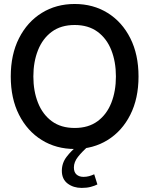

<svg xmlns="http://www.w3.org/2000/svg" viewBox="-20 -734 750 964"><path d="M355 14Q262 14 189.5 -31Q117 -76 75.5 -157.8Q34 -239.5 34 -350Q34 -460.5 75.5 -542.2Q117 -624 189.5 -669Q262 -714 355 -714Q448 -714 520.5 -669Q593 -624 634.2 -542.2Q675.5 -460.5 675.5 -350Q675.5 -239.5 634.2 -157.8Q593 -76 520.5 -31Q448 14 355 14ZM355 -91.5Q424 -91.5 470 -125.5Q516 -159.5 539 -218Q562 -276.5 562 -350Q562 -423.5 539 -482Q516 -540.5 469.8 -574.5Q423.5 -608.5 355 -608.5Q286 -608.5 240 -574.5Q194 -540.5 170.8 -482Q147.5 -423.5 147.5 -350Q147.5 -276.5 170.8 -218Q194 -159.5 240 -125.5Q286 -91.5 355 -91.5ZM367 0H423.5Q392 27.5 371.5 53.5Q351 79.5 351 107Q351 130.5 364.2 142.2Q377.5 154 399 154Q414 154 427 150.5Q440 147 453 141L469 192Q455.5 199 435.8 204.2Q416 209.5 390.5 209.5Q348.5 209.5 319.5 187.5Q290.5 165.5 290.5 123.5Q290.5 84.5 314.5 53.2Q338.5 22 367 0Z"/></svg>

Font: Cabin SemiCondensedMedium
Style: Regular
Weight: 500
Width: 4
Designer: Pablo Impallari
Foundry: Pablo Impallari. http://www.impallari.com Igino Marini. http://www.ikern.com
Version: Version 3.001